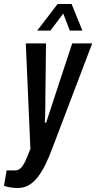

<svg xmlns="http://www.w3.org/2000/svg" viewBox="-77 -744 481 960"><path d="M11 196Q-9 196 -28 192.5Q-47 189 -57 185L-44 108H0Q16 108 28.5 94.5Q41 81 52 56.5Q63 32 75 0L52 -527H153L150 -272Q150 -239 149.5 -210.5Q149 -182 148.5 -162Q148 -142 147 -131H154Q154 -131 156.5 -139Q159 -147 164.5 -164Q170 -181 179 -207.5Q188 -234 200 -272L284 -527H384L184 -1Q168 42 150.5 78Q133 114 112.5 140.5Q92 167 67.5 181.5Q43 196 11 196ZM109 -591 211 -724H281L335 -591H272L225 -714H268L175 -591Z"/></svg>

Font: Archivo ExtraCondensed SemiBold
Style: Italic
Weight: 600
Width: 2
Italic angle: -10°
Designer: Hector Gatti
Foundry: Omnibus-Type
Version: Version 2.001